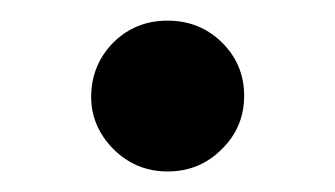

<svg xmlns="http://www.w3.org/2000/svg" viewBox="-20 -168 326 187"><path d="M195.8 -22.5Q174.3 -1 143.3 -1Q112.3 -1 90.3 -22.9Q68.4 -45.4 68.8 -74.7Q69.3 -105.5 90.8 -127Q112.3 -147.9 143.1 -147.9Q174.3 -147.9 195.8 -127Q217.8 -105.5 217.8 -74.7Q217.8 -43.9 195.8 -22.5Z"/></svg>

Font: DimaFred
Style: Bold
Weight: 800
Designer: R.Balvardi
Foundry: R.Balvardi (r.balvardi@gmail.com)
Version: Version 1.00;August 2, 2018;FontCreator 11.5.0.2427 64-bit